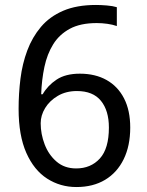

<svg xmlns="http://www.w3.org/2000/svg" viewBox="-20 -744 591 774"><path d="M288 10Q223 10 170 -24Q117 -58 86 -128Q55 -198 55 -305Q55 -367 62.5 -427Q70 -487 90 -540.5Q110 -594 145 -635.5Q180 -677 234.5 -700.5Q289 -724 367 -724Q386 -724 410.5 -722Q435 -720 451 -715V-639Q434 -645 412.5 -648Q391 -651 370 -651Q304 -651 261.5 -628Q219 -605 194.5 -565.5Q170 -526 159 -474Q148 -422 146 -364H152Q172 -399 208 -423Q244 -447 302 -447Q364 -447 409.5 -421.5Q455 -396 480 -347.5Q505 -299 505 -230Q505 -156 478.5 -102Q452 -48 403.5 -19Q355 10 288 10ZM287 -65Q346 -65 382.5 -105Q419 -145 419 -230Q419 -298 387 -337.5Q355 -377 290 -377Q246 -377 213 -357.5Q180 -338 162 -308.5Q144 -279 144 -247Q144 -204 160 -162Q176 -120 208 -92.5Q240 -65 287 -65Z"/></svg>

Font: hindi115
Style: Book
Weight: 400
Designer: Jelle Bosma - Monotype Design Team
Foundry: Monotype Imaging Inc.
Version: Version 2.003